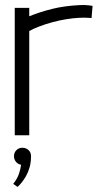

<svg xmlns="http://www.w3.org/2000/svg" viewBox="-20 -532 384 755"><path d="M32 191 49 203Q56 197 65 186Q74 175 82.5 160Q91 145 96.5 125.5Q102 106 102 82Q102 67 92 58Q82 49 68 49Q54 49 44.5 58.5Q35 68 35 82Q35 95 43 104.5Q51 114 63 116Q61 132 54.5 151.5Q48 171 32 191ZM340 -461 344 -509Q344 -509 329 -511Q314 -513 294 -512Q233 -509 185 -497Q137 -485 95 -468V-501H38V0H95V-410Q111 -419 134.5 -428Q158 -437 185.5 -444.5Q213 -452 241 -456.5Q269 -461 292 -462Q311 -463 325.5 -462Q340 -461 340 -461Z"/></svg>

Font: AdventPro_ExpandedRegular
Style: ExpandedRegular
Weight: 400
Width: 7
Designer: VivaRado, Andreas Kalpakidis
Foundry: VivaRado, Andreas Kalpakidis
Version: Version 3.000